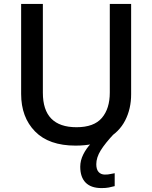

<svg xmlns="http://www.w3.org/2000/svg" viewBox="-20 -734 779 981"><path d="M472 105Q472 132 484 145Q496 158 516 158Q533 158 545 155Q557 152 566 151V217Q551 221 536 224Q521 227 499 227Q445 227 417.5 199Q390 171 390 118Q390 86 405.5 55Q421 24 445 -1Q469 -26 492 -41L565 -53Q517 -2 494.5 34.5Q472 71 472 105ZM650 -252Q650 -178 619.5 -118.5Q589 -59 526 -24.5Q463 10 366 10Q230 10 159 -62.5Q88 -135 88 -254V-714H199V-260Q199 -172 242 -128Q285 -84 371 -84Q460 -84 500.5 -131.5Q541 -179 541 -261V-714H650Z"/></svg>

Font: Noto Sans Adlam Unjoined Medium
Style: Regular
Weight: 500
Version: Version 3.001